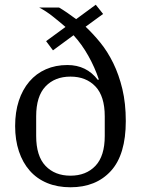

<svg xmlns="http://www.w3.org/2000/svg" viewBox="-20 -780 606 812"><path d="M278 12Q223 12 179.5 -6Q136 -24 106 -58Q76 -92 60 -140Q44 -188 44 -247Q44 -306 59.5 -353.5Q75 -401 104 -435Q133 -469 174 -487Q215 -505 265 -505Q346 -505 394 -442L398 -444Q381 -495 353.5 -544Q326 -593 291 -631L204 -567L175 -606L257 -666Q234 -686 204.5 -709.5Q175 -733 146 -748H230Q244 -740 264.5 -726Q285 -712 302 -699L385 -760L416 -721L342 -667Q374 -637 404.5 -599.5Q435 -562 459 -513Q483 -464 497.5 -403.5Q512 -343 512 -268Q512 -126 449 -57Q386 12 278 12ZM278 -37Q344 -37 383.5 -78.5Q423 -120 423 -205V-288Q423 -373 383.5 -414.5Q344 -456 278 -456Q212 -456 172.5 -414.5Q133 -373 133 -288V-205Q133 -120 172.5 -78.5Q212 -37 278 -37Z"/></svg>

Font: IBM Plex Serif
Style: Regular
Weight: 400
Designer: Mike Abbink, Paul van der Laan, Pieter van Rosmalen
Foundry: Bold Monday
Version: Version 2.6